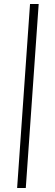

<svg xmlns="http://www.w3.org/2000/svg" viewBox="-20 -713 275 953"><path d="M65 220 129 -693H172L108 220Z"/></svg>

Font: Ancizar Sans Thin
Style: Italic
Weight: 100
Italic angle: -4°
Designer: Cesar Puertas, Viviana Monsalve, Julian Moncada, Julian Prieto, Jose Castro, Mariel Hernandez, Felipe Aragon, Sara Alarc
Version: Version 8.100